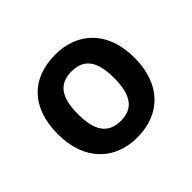

<svg xmlns="http://www.w3.org/2000/svg" viewBox="-96 -835 574 574"><g transform="rotate(-45 191.5 -547.5)"><path d="M354 -548C354 -660 287 -722 193 -722C92 -722 30 -660 30 -548C30 -436 97 -373 191 -373C290 -373 354 -437 354 -548ZM115 -548C115 -618 138 -652 192 -652C245 -652 268 -618 268 -548C268 -478 245 -443 192 -443C138 -443 115 -478 115 -548Z"/></g></svg>

Font: Noto Sans Gurmukhi SemiBold
Style: Regular
Weight: 600
Designer: Jelle Bosma - Monotype Design Team
Foundry: Monotype Imaging Inc.
Version: Version 2.004